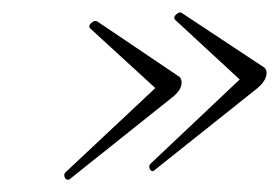

<svg xmlns="http://www.w3.org/2000/svg" viewBox="-20 -360 456 314"><path d="M233 -82Q231 -80 230 -80Q226 -80 224.5 -85Q223 -90 227 -93L372 -230L266 -328Q265 -329 265 -331Q265 -334 269.5 -337.5Q274 -341 277 -339L410 -251Q416 -248 416 -241Q416 -228 400 -215ZM94 -67Q93 -66 91 -66Q87 -66 85.5 -71Q84 -76 88 -79L234 -216L127 -314Q126 -315 126 -317Q126 -320 130.5 -323.5Q135 -327 139 -325L271 -236Q277 -233 277 -225Q277 -213 262 -201Z"/></svg>

Font: MonteCarlo
Style: Regular
Weight: 400
Designer: Robert E. Leuschke
Foundry: Robert E. Leuschke
Version: Version 1.010; ttfautohint (v1.8.3)